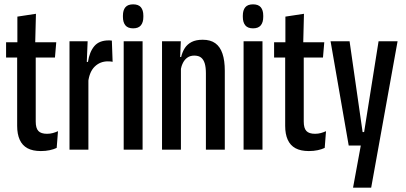

<svg xmlns="http://www.w3.org/2000/svg" viewBox="-20 -689 1868 884"><path d="M168 6.5Q130.5 6.5 106.5 -6.5Q82.5 -19.5 70.8 -45.5Q59 -71.5 59 -109.5V-480H144.5V-129.5Q144.5 -98.5 156.8 -85.8Q169 -73 196.5 -73Q211 -73 223.5 -76.5Q236 -80 247 -85L241 -8Q227.5 -1.5 208.8 2.5Q190 6.5 168 6.5ZM8 -424V-494.5H239L233 -424ZM60 -487V-612.5L145.5 -625.5L142 -487Z M386 -311 364.5 -404H385Q392 -450 414.2 -476.5Q436.5 -503 480.5 -503Q484.5 -503 487.8 -502.8Q491 -502.5 495 -502L498.5 -404.5Q494.5 -405.5 489 -406Q483.5 -406.5 476.5 -406.5Q441 -406.5 416.2 -382.5Q391.5 -358.5 386 -311ZM300 0V-499H383.5L378.5 -377L387 -360.5V0Z M549.5 0V-499H636.5V0ZM593 -558.5Q568.5 -558.5 557.2 -572.5Q546 -586.5 546 -611V-617Q546 -642 557.2 -655.5Q568.5 -669 593 -669Q617.5 -669 628.8 -655.5Q640 -642 640 -617V-611Q640 -586.5 628.8 -572.5Q617.5 -558.5 593 -558.5Z M928 0V-352Q928 -378.5 922.8 -396.5Q917.5 -414.5 906 -423.8Q894.5 -433 874.5 -433Q856.5 -433 843.8 -424.5Q831 -416 823 -400.8Q815 -385.5 811.5 -366L793 -426.5H814Q819.5 -450 831 -467.8Q842.5 -485.5 862.5 -495.8Q882.5 -506 913.5 -506Q949 -506 971.2 -490Q993.5 -474 1004.2 -442.2Q1015 -410.5 1015 -363V0ZM726 0V-499H812.5L809 -416.5L813 -413V0Z M1101.5 0V-499H1188.5V0ZM1145 -558.5Q1120.5 -558.5 1109.2 -572.5Q1098 -586.5 1098 -611V-617Q1098 -642 1109.2 -655.5Q1120.5 -669 1145 -669Q1169.5 -669 1180.8 -655.5Q1192 -642 1192 -617V-611Q1192 -586.5 1180.8 -572.5Q1169.5 -558.5 1145 -558.5Z M1402 6.5Q1364.5 6.5 1340.5 -6.5Q1316.5 -19.5 1304.8 -45.5Q1293 -71.5 1293 -109.5V-480H1378.5V-129.5Q1378.5 -98.5 1390.8 -85.8Q1403 -73 1430.5 -73Q1445 -73 1457.5 -76.5Q1470 -80 1481 -85L1475 -8Q1461.5 -1.5 1442.8 2.5Q1424 6.5 1402 6.5ZM1242 -424V-494.5H1473L1467 -424ZM1294 -487V-612.5L1379.5 -625.5L1376 -487Z M1696.5 -81 1655.5 -75 1723 -499H1810.5L1689 175H1605.5L1646.5 -48L1689.5 -19H1585.5L1502 -499H1589.5L1649.5 -81Z"/></svg>

Font: Anek Tamil Condensed Medium
Style: Regular
Weight: 500
Width: 3
Designer: Aadarsh Rajan (Tamil), Yesha Goshar (Latin)
Foundry: Ek Type
Version: Version 1.003